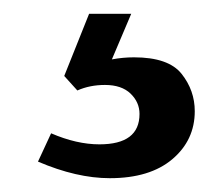

<svg xmlns="http://www.w3.org/2000/svg" viewBox="-20 -30 302 278"><path d="M92 101 73 80 109 -10H170L142 56Q158 53 174 53Q224 53 243 77Q262 101 262 131Q262 173 229.5 200.5Q197 228 139 228Q91 228 35 204L54 163Q91 179 124 179Q182 179 182 135Q182 118 169 105.5Q156 93 132 93Q110 93 92 101Z"/></svg>

Font: Baumans
Style: Regular
Weight: 400
Designer: Henadij Zarechnjuk
Foundry: Cyreal (www.cyreal.org)
Version: Version 001.001